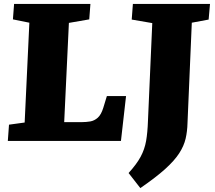

<svg xmlns="http://www.w3.org/2000/svg" viewBox="-20 -720 1098 981"><path d="M26 -83 106 -94 130 -604 46 -621 52 -700H442L436 -621L332 -603L308 -96H398Q420 -96 441 -99.5Q462 -103 479.5 -118.5Q497 -134 508 -170L526 -229H624L598 0H20ZM758 -602 653 -620 659 -700H1053L1046 -620L960 -604L938 -91Q937 -49 928.5 -12Q920 25 896 62.5Q872 100 824.5 143Q777 186 697 241L637 164Q678 119 698.5 81Q719 43 726.5 0Q734 -43 736 -103Z"/></svg>

Font: Literata 12pt ExtraBold
Style: Italic
Weight: 800
Italic angle: -2°
Designer: Latin by Veronika Burian and Jose Scaglione. Greek by Irene Vlachou. Cyrillic by Vera Evstafieva
Foundry: TypeTogether
Version: Version 3.002